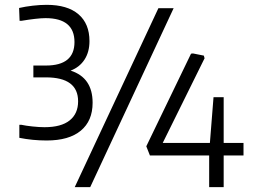

<svg xmlns="http://www.w3.org/2000/svg" viewBox="-20 -774 1058 794"><path d="M173 -193Q115 -193 60 -204V-258H68Q86 -254 114.5 -251Q143 -248 164 -248Q233 -248 268 -276Q303 -304 303 -355Q303 -454 170 -454H118V-503H170Q288 -503 288 -600Q288 -699 168 -699Q151 -699 125 -696Q99 -693 69 -688H61L59 -741Q85 -747 115.5 -750.5Q146 -754 173 -754Q259 -754 304.5 -715Q350 -676 350 -604Q350 -559 329.5 -527.5Q309 -496 272 -482Q363 -453 363 -349Q363 -274 314 -233.5Q265 -193 173 -193ZM845 -131H600L585 -169L770 -552L778 -553L823 -544L826 -533L653 -183H848L863 -372H905V-183H987V-131H905V0H845ZM635 -740H698L353 0H289Z"/></svg>

Font: Plata Sans Light
Style: Regular
Weight: 300
Designer: Pablo Impallari, Andres Torresi, & Cristiano Sobral
Foundry: Pablo Impallari, Andres Torresi, & Cristiano Sobral
Version: Version 1.00;December 28, 2019;FontCreator 12.0.0.2547 64-bi